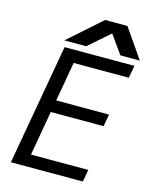

<svg xmlns="http://www.w3.org/2000/svg" viewBox="-136 -1025 880 1113"><g transform="rotate(15 304.5 -469.0)"><path d="M167.5 -725H586.5L573 -650H242L200.5 -414H517.5L504.5 -341H187.5L140.5 -73H484.5L471.5 0H39.5ZM354 -938H487.5L609 -762.5H492.5L413.5 -873L287 -762.5H156Z"/></g></svg>

Font: JuliaMono Italic
Style: Regular
Weight: 400
Italic angle: -9°
Monospace: yes
Designer: cormullion
Foundry: corm
Version: Version 0.049; ttfautohint (v1.8.4)